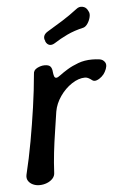

<svg xmlns="http://www.w3.org/2000/svg" viewBox="-54 -779 522 828"><g transform="rotate(-5 207.5 -365.5)"><path d="M83 10Q68 10 55 4Q42 -2 35 -13Q28 -24 31 -39Q48 -109 61 -181.5Q74 -254 84.5 -327Q95 -400 101 -469Q101 -486 117.5 -494.5Q134 -503 150 -503Q168 -503 175 -495Q182 -487 183 -471Q184 -461 186.5 -453Q189 -445 196 -445Q202 -445 215 -455Q228 -465 248.5 -477.5Q269 -490 296 -500Q323 -510 356 -510Q364 -510 372 -509.5Q380 -509 387 -508Q404 -506 412 -492Q420 -478 406 -452Q401 -442 390.5 -432.5Q380 -423 368.5 -419Q357 -415 349 -421Q343 -426 335 -430.5Q327 -435 319 -435Q291 -435 261.5 -415.5Q232 -396 210.5 -365Q189 -334 183 -300Q177 -258 170 -213.5Q163 -169 158 -125Q153 -81 151 -39Q151 -24 141 -13Q131 -2 115.5 4Q100 10 83 10ZM202 -594Q189 -586 178.5 -589Q168 -592 162 -605V-607Q156 -619 160 -629.5Q164 -640 178 -648Q210 -667 242 -687Q274 -707 308 -733Q320 -743 335 -740Q350 -737 357 -723L360 -717Q365 -708 361.5 -693Q358 -678 349.5 -665.5Q341 -653 331 -650Q291 -641 259.5 -626Q228 -611 202 -594Z"/></g></svg>

Font: Winky Sans
Style: Italic
Weight: 400
Italic angle: -8.97852°
Designer: Simon Atzbach
Foundry: typofactur
Version: Version 1.205